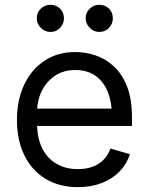

<svg xmlns="http://www.w3.org/2000/svg" viewBox="-20 -770 620 802"><path d="M305.7 11.7Q227.1 11.7 169.7 -23.4Q112.3 -58.6 81.5 -121.8Q50.8 -185.1 50.8 -268.6Q50.8 -352.5 81.1 -416.5Q111.3 -480.5 166.3 -516.6Q221.2 -552.7 294.9 -552.7Q337.4 -552.7 379.4 -538.6Q421.4 -524.4 455.8 -492.7Q490.2 -460.9 510.7 -408.7Q531.2 -356.4 531.2 -280.3V-244.1H110.4V-316.4H485.8L447.3 -289.1Q447.3 -343.8 430.2 -386.2Q413.1 -428.7 379.2 -453.1Q345.2 -477.5 294.9 -477.5Q244.6 -477.5 208.7 -452.9Q172.9 -428.2 153.8 -388.7Q134.8 -349.1 134.8 -303.7V-255.9Q134.8 -193.8 156.2 -150.9Q177.7 -107.9 216.3 -85.7Q254.9 -63.5 305.7 -63.5Q338.4 -63.5 365.2 -73Q392.1 -82.5 411.6 -101.8Q431.2 -121.1 441.4 -149.4L522.5 -126Q509.8 -85 479.7 -54Q449.7 -22.9 405.3 -5.6Q360.8 11.7 305.7 11.7ZM190.4 -636.7Q168 -636.2 150.6 -653.6Q133.3 -670.9 133.8 -693.4Q133.3 -717.8 150.6 -733.9Q168 -750 190.4 -750Q214.8 -750 231 -733.9Q247.1 -717.8 247.1 -693.4Q247.1 -670.9 231 -653.6Q214.8 -636.2 190.4 -636.7ZM394.5 -636.7Q372.1 -636.2 355 -653.6Q337.9 -670.9 337.9 -693.4Q337.9 -717.8 355 -733.9Q372.1 -750 394.5 -750Q418.9 -750 435.3 -733.9Q451.7 -717.8 451.2 -693.4Q451.7 -670.9 435.3 -653.6Q418.9 -636.2 394.5 -636.7Z"/></svg>

Font: Inter
Style: Regular
Weight: 400
Designer: Rasmus Andersson
Foundry: rsms
Version: Version 4.000;git-8c9346024